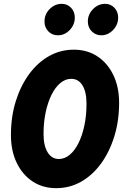

<svg xmlns="http://www.w3.org/2000/svg" viewBox="-20 -970 641 1001"><path d="M273 11Q203 11 150 -24Q97 -59 67 -121.5Q37 -184 37 -266Q37 -361 62 -441.5Q87 -522 131.5 -583Q176 -644 235.5 -677.5Q295 -711 365 -711Q435 -711 488 -676Q541 -641 571 -578.5Q601 -516 601 -434Q601 -340 576 -259Q551 -178 506.5 -117Q462 -56 402.5 -22.5Q343 11 273 11ZM287 -141Q317 -141 343.5 -163Q370 -185 389.5 -224.5Q409 -264 420 -316Q431 -368 431 -429Q431 -491 410 -525Q389 -559 351 -559Q321 -559 294.5 -537Q268 -515 248.5 -475.5Q229 -436 218 -384Q207 -332 207 -271Q207 -210 228.5 -175.5Q250 -141 287 -141ZM282 -786Q252 -786 232 -806.5Q212 -827 212 -858Q212 -896 239 -923Q266 -950 302 -950Q331 -950 350.5 -929.5Q370 -909 370 -878Q370 -841 343.5 -813.5Q317 -786 282 -786ZM508 -786Q479 -786 458.5 -806.5Q438 -827 438 -858Q438 -895 465 -922.5Q492 -950 528 -950Q557 -950 576.5 -929.5Q596 -909 596 -878Q596 -841 569.5 -813.5Q543 -786 508 -786Z"/></svg>

Font: Red Hat Mono
Style: Italic
Weight: 400
Italic angle: -12°
Monospace: yes
Designer: Pentagram, MCKL
Foundry: MCKL
Version: Version 1.030